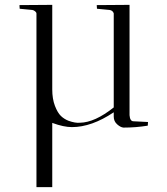

<svg xmlns="http://www.w3.org/2000/svg" viewBox="-20 -520 689 790"><path d="M195 250H130V-250H195ZM61 -484 60 -499 195 -500V-152Q195 -113 206 -84.5Q217 -56 230.5 -43Q244 -30 262 -23Q290 -13 309 -15Q370 -16 448 -78V-465Q444 -477 431 -479L379 -484Q378 -490 378 -499L513 -500V-46Q515 -21 529 -21L589 -18L588 -3Q540 5 488 5Q476 4 462 -8.5Q448 -21 448 -40V-58Q357 3 276 3Q242 3 196 -14Q166 -25 148 -55.5Q130 -86 130 -132V-464Q130 -469 124.5 -473.5Q119 -478 113 -479Z"/></svg>

Font: Antic Didone
Style: Regular
Weight: 400
Designer: Santiago Orozco
Foundry: Santiago Orozco
Version: Version 2.001